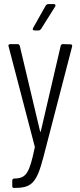

<svg xmlns="http://www.w3.org/2000/svg" viewBox="-20 -720 394 940"><path d="M149 -571H169C174 -571 178 -574 181 -578L250 -688C254 -695 251 -700 243 -700H216C211 -700 207 -697 204 -693L142 -583C138 -576 141 -571 149 -571ZM46 200H51C134 200 159 177 192 51L333 -492C335 -498 332 -503 325 -503L288 -504C282 -504 278 -501 277 -495L180 -78C179 -74 177 -74 176 -78L77 -495C76 -500 72 -504 66 -504H31C25 -504 21 -501 21 -496C21 -495 22 -494 22 -493L150 -3C150 -1 151 1 150 3C124 127 109 153 51 154H50C44 154 40 158 40 164V190C40 196 43 200 46 200Z"/></svg>

Font: Barlow Condensed Light
Style: Regular
Weight: 300
Width: 3
Designer: Jeremy Tribby
Foundry: Tribby Type
Version: Version 1.422;hotconv 1.0.109;makeotfexe 2.5.65596